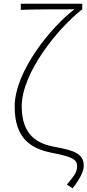

<svg xmlns="http://www.w3.org/2000/svg" viewBox="-20 -814 471 1034"><path d="M371 200C413 147 431 107 431 78C431 14 378 -4 280 -22C181 -39 97 -86 97 -241C97 -421 289 -658 419 -761H423V-794H92V-761C166 -764 307 -764 381 -764C260 -673 59 -432 59 -240C59 -68 147 -13 260 9C373 31 395 46 395 81C395 112 384 128 340 180Z"/></svg>

Font: Noto Sans CJK JP Thin
Style: Regular
Weight: 250
Designer: Ryoko NISHIZUKA (kana & ideographs); Paul D. Hunt (Latin, Greek & Cyrillic); Wenlong ZHANG (bopomofo); Sandoll Communica
Foundry: Adobe Systems Incorporated
Version: Version 1.004;PS 1.004;hotconv 1.0.82;makeotf.lib2.5.63406